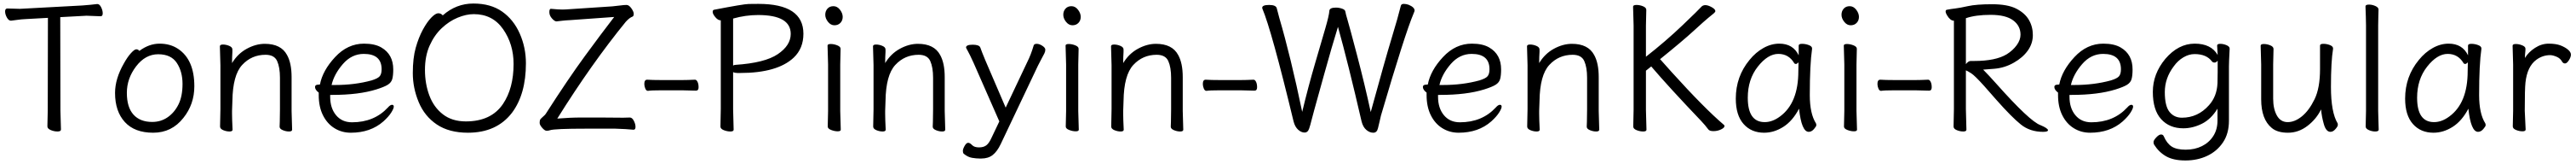

<svg xmlns="http://www.w3.org/2000/svg" viewBox="-20 -733 14620 928"><path d="M249 -18 251 -107 252 -632 126 -625Q101 -624 77.5 -620.5Q54 -617 43 -616H42Q29 -616 19 -634Q9 -652 9 -668.5Q9 -685 22 -685L93 -683L447 -702Q470 -704 494 -706Q518 -708 530 -710H533Q545 -710 554 -692Q563 -674 563 -657.5Q563 -641 551 -641L471 -644L322 -636L323 -106L326 0Q326 11 306.5 11Q287 11 268 3Q249 -5 249 -18Z M844 -43Q893 -43 931.5 -69.5Q970 -96 993 -142Q1016 -188 1016 -258Q1016 -328 983.5 -377Q951 -426 878 -426Q805 -426 752.5 -357.5Q700 -289 700 -207.5Q700 -126 737.5 -84.5Q775 -43 844 -43ZM771 -445Q826 -486 886 -486Q946 -486 990 -457Q1083 -396 1083 -245Q1083 -143 1021 -66Q955 18 849.5 18Q744 18 688.5 -42.5Q633 -103 633 -207Q633 -287 683 -374Q703 -410 723 -432Q743 -454 753.5 -454Q764 -454 771 -445Z M1635 -105 1638 1Q1638 11 1620.5 11Q1603 11 1585 3.5Q1567 -4 1567 -16V-17Q1568 -25 1568 -44L1569 -115V-293Q1569 -352 1553 -387.5Q1537 -423 1487 -423Q1408 -423 1354.5 -365.5Q1301 -308 1299 -162Q1298 -129 1297 -105V-89Q1297 -59 1300 1Q1300 11 1282.5 11Q1265 11 1247 3.5Q1229 -4 1229 -17L1231 -115V-364L1228 -471Q1228 -481 1245.5 -481Q1263 -481 1281 -473.5Q1299 -466 1299 -453V-439Q1297 -411 1297 -376Q1329 -429 1380.5 -457Q1432 -485 1483 -485Q1575 -485 1609 -422Q1635 -376 1635 -297Z M1882 -252Q1994 -252 2089 -278Q2125 -289 2135.5 -302Q2146 -315 2146 -341Q2146 -428 2045 -428Q1976 -428 1926 -370.5Q1876 -313 1862 -252ZM1787 -254 1796 -255Q1811 -334 1882 -410Q1953 -486 2046 -486Q2108 -486 2145 -464Q2212 -425 2212 -340Q2212 -306 2206.5 -286Q2201 -266 2181 -253.5Q2161 -241 2116 -227Q2016 -196 1867 -196H1854V-186Q1854 -121 1887.5 -81Q1921 -41 1978 -41Q2104 -41 2182 -125Q2195 -140 2205 -140Q2215 -140 2215 -129.5Q2215 -119 2200.5 -96Q2186 -73 2156 -46Q2083 18 1971 18Q1920 18 1878.5 -7.5Q1837 -33 1813 -81Q1789 -129 1789 -195V-209Q1768 -225 1768 -241Q1768 -254 1787 -254Z M2624 -46Q2768 -46 2835 -145Q2895 -234 2895 -371Q2895 -483 2835.5 -568Q2776 -653 2669 -653Q2626 -653 2577.5 -633Q2529 -613 2487 -573.5Q2445 -534 2418.5 -475Q2392 -416 2392 -337.5Q2392 -259 2417 -192.5Q2442 -126 2494 -86Q2546 -46 2624 -46ZM2493 -646Q2569 -713 2667 -713Q2765 -713 2830 -667.5Q2895 -622 2930 -543Q2965 -464 2965 -375Q2965 -200 2886 -95Q2799 18 2636 18Q2529 18 2459.5 -28.5Q2390 -75 2356.5 -155Q2323 -235 2323 -319.5Q2323 -404 2339.5 -462.5Q2356 -521 2380 -565Q2404 -609 2428 -633.5Q2452 -658 2467.5 -658Q2483 -658 2493 -646Z M3389 -68 3517 -67Q3539 -67 3554 -68H3555Q3568 -68 3577.5 -49.5Q3587 -31 3587 -15Q3587 1 3576 1H3575Q3537 -3 3472 -5H3307Q3127 -5 3101 4Q3093 7 3082.5 7Q3072 7 3057.5 -9.5Q3043 -26 3043 -37Q3043 -48 3045 -54Q3047 -60 3060 -71Q3073 -82 3077 -88Q3205 -287 3299.5 -415.5Q3394 -544 3466 -637L3214 -619Q3190 -618 3169.5 -615.5Q3149 -613 3139 -612H3138Q3128 -612 3113 -628.5Q3098 -645 3098 -664Q3098 -683 3106 -683H3108Q3152 -679 3170.5 -679Q3189 -679 3213 -681L3455 -697Q3478 -699 3500 -702Q3522 -705 3536 -705Q3550 -705 3563.5 -686Q3577 -667 3577 -654.5Q3577 -642 3570 -639Q3553 -633 3532 -610Q3338 -373 3143 -62Q3215 -68 3279 -68Z M3853 -280Q3882 -280 3924 -282H3925Q3933 -282 3939 -270Q3945 -258 3945 -239Q3945 -220 3930 -220L3852 -222H3732Q3676 -222 3658 -219H3657Q3648 -219 3642.5 -232Q3637 -245 3637 -258Q3637 -282 3653 -282Q3683 -280 3733 -280Z M4283 -648Q4212 -648 4141 -628V-362Q4147 -366 4154 -366Q4321 -377 4394.5 -426.5Q4468 -476 4468 -541Q4468 -648 4283 -648ZM4285 -711Q4540 -711 4540 -542Q4540 -459 4485 -407Q4392 -320 4180 -320H4165Q4151 -320 4141 -325V-115L4144 1Q4144 11 4125.5 11Q4107 11 4088 3.5Q4069 -4 4069 -17L4071 -116V-618H4070Q4055 -618 4040 -636Q4025 -654 4025 -665.5Q4025 -677 4034 -678Q4200 -710 4229 -710.5Q4258 -711 4285 -711Z M4678 -17 4680 -105V-368L4677 -475Q4677 -484 4695 -484Q4713 -484 4732 -476.5Q4751 -469 4751 -457L4749 -368V-105L4752 1Q4752 10 4734.5 10Q4717 10 4697.5 2.5Q4678 -5 4678 -17ZM4710.5 -698Q4732 -698 4747.5 -678Q4763 -658 4763 -637.5Q4763 -617 4750 -603.5Q4737 -590 4716 -590Q4695 -590 4679.5 -609.5Q4664 -629 4664 -649.5Q4664 -670 4676.5 -684Q4689 -698 4710.5 -698Z M5342 -105 5345 1Q5345 11 5327.5 11Q5310 11 5292 3.5Q5274 -4 5274 -16V-17Q5275 -25 5275 -44L5276 -115V-293Q5276 -352 5260 -387.5Q5244 -423 5194 -423Q5115 -423 5061.5 -365.5Q5008 -308 5006 -162Q5005 -129 5004 -105V-89Q5004 -59 5007 1Q5007 11 4989.5 11Q4972 11 4954 3.5Q4936 -4 4936 -17L4938 -115V-364L4935 -471Q4935 -481 4952.5 -481Q4970 -481 4988 -473.5Q5006 -466 5006 -453V-439Q5004 -411 5004 -376Q5036 -429 5087.5 -457Q5139 -485 5190 -485Q5282 -485 5316 -422Q5342 -376 5342 -297Z M5463 -464Q5463 -480 5500.5 -480Q5538 -480 5544 -464Q5552 -441 5572 -393L5688 -124L5811 -383Q5831 -422 5847 -476Q5850 -485 5864.5 -485Q5879 -485 5896 -474Q5913 -463 5913 -452Q5913 -441 5907.5 -430.5Q5902 -420 5891 -399.5Q5880 -379 5871 -361L5660 82Q5640 124 5614.5 144Q5589 164 5550 164H5540Q5521 164 5497 160Q5473 156 5450 137Q5445 132 5445 121Q5445 110 5455 92.5Q5465 75 5475 75Q5485 75 5497.5 88Q5510 101 5536.5 101Q5563 101 5578.5 89Q5594 77 5608 46L5652 -46L5506 -377Q5484 -425 5473.5 -443.5Q5463 -462 5463 -464Z M6029 -17 6031 -105V-368L6028 -475Q6028 -484 6046 -484Q6064 -484 6083 -476.5Q6102 -469 6102 -457L6100 -368V-105L6103 1Q6103 10 6085.5 10Q6068 10 6048.5 2.5Q6029 -5 6029 -17ZM6061.5 -698Q6083 -698 6098.5 -678Q6114 -658 6114 -637.5Q6114 -617 6101 -603.5Q6088 -590 6067 -590Q6046 -590 6030.5 -609.5Q6015 -629 6015 -649.5Q6015 -670 6027.5 -684Q6040 -698 6061.5 -698Z M6693 -105 6696 1Q6696 11 6678.5 11Q6661 11 6643 3.5Q6625 -4 6625 -16V-17Q6626 -25 6626 -44L6627 -115V-293Q6627 -352 6611 -387.5Q6595 -423 6545 -423Q6466 -423 6412.5 -365.5Q6359 -308 6357 -162Q6356 -129 6355 -105V-89Q6355 -59 6358 1Q6358 11 6340.5 11Q6323 11 6305 3.5Q6287 -4 6287 -17L6289 -115V-364L6286 -471Q6286 -481 6303.5 -481Q6321 -481 6339 -473.5Q6357 -466 6357 -453V-439Q6355 -411 6355 -376Q6387 -429 6438.5 -457Q6490 -485 6541 -485Q6633 -485 6667 -422Q6693 -376 6693 -297Z M7023 -280Q7052 -280 7094 -282H7095Q7103 -282 7109 -270Q7115 -258 7115 -239Q7115 -220 7100 -220L7022 -222H6902Q6846 -222 6828 -219H6827Q6818 -219 6812.5 -232Q6807 -245 6807 -258Q6807 -282 6823 -282Q6853 -280 6903 -280Z M7144 -689Q7144 -705 7183.5 -705Q7223 -705 7227 -685L7241 -632Q7305 -415 7371 -100Q7406 -245 7444 -374Q7482 -503 7502.5 -573.5Q7523 -644 7525 -670Q7525 -690 7562 -690Q7580 -690 7597.5 -684Q7615 -678 7616 -667Q7618 -654 7628.5 -619.5Q7639 -585 7682.5 -420Q7726 -255 7760 -99Q7842 -397 7878.5 -516.5Q7915 -636 7931 -701Q7934 -711 7947.5 -711Q7961 -711 7975 -706Q8009 -692 8009 -673Q8009 -670 8003 -656Q7954 -541 7818 -79Q7814 -63 7810 -44.5Q7806 -26 7801 -7Q7795 18 7774.5 18Q7754 18 7735 2Q7716 -14 7708 -46Q7631 -378 7574 -581Q7540 -472 7496.5 -315.5Q7453 -159 7439.5 -111Q7426 -63 7422 -45.5Q7418 -28 7410.5 -5.5Q7403 17 7384.5 17Q7366 17 7348 1Q7330 -15 7322 -46Q7197 -562 7145 -684Q7144 -686 7144 -689Z M8170 -252Q8282 -252 8377 -278Q8413 -289 8423.5 -302Q8434 -315 8434 -341Q8434 -428 8333 -428Q8264 -428 8214 -370.5Q8164 -313 8150 -252ZM8075 -254 8084 -255Q8099 -334 8170 -410Q8241 -486 8334 -486Q8396 -486 8433 -464Q8500 -425 8500 -340Q8500 -306 8494.5 -286Q8489 -266 8469 -253.5Q8449 -241 8404 -227Q8304 -196 8155 -196H8142V-186Q8142 -121 8175.5 -81Q8209 -41 8266 -41Q8392 -41 8470 -125Q8483 -140 8493 -140Q8503 -140 8503 -129.5Q8503 -119 8488.5 -96Q8474 -73 8444 -46Q8371 18 8259 18Q8208 18 8166.5 -7.5Q8125 -33 8101 -81Q8077 -129 8077 -195V-209Q8056 -225 8056 -241Q8056 -254 8075 -254Z M9054 -105 9057 1Q9057 11 9039.5 11Q9022 11 9004 3.5Q8986 -4 8986 -16V-17Q8987 -25 8987 -44L8988 -115V-293Q8988 -352 8972 -387.5Q8956 -423 8906 -423Q8827 -423 8773.5 -365.5Q8720 -308 8718 -162Q8717 -129 8716 -105V-89Q8716 -59 8719 1Q8719 11 8701.5 11Q8684 11 8666 3.5Q8648 -4 8648 -17L8650 -115V-364L8647 -471Q8647 -481 8664.5 -481Q8682 -481 8700 -473.5Q8718 -466 8718 -453V-439Q8716 -411 8716 -376Q8748 -429 8799.5 -457Q8851 -485 8902 -485Q8994 -485 9028 -422Q9054 -376 9054 -297Z M9250 -17 9252 -112V-589L9249 -695Q9249 -705 9268 -705Q9287 -705 9305.5 -697.5Q9324 -690 9324 -677L9322 -588V-412Q9435 -500 9530 -590.5Q9625 -681 9634.5 -692.5Q9644 -704 9659 -704Q9674 -704 9695 -692.5Q9716 -681 9716 -670Q9716 -665 9706.5 -657Q9697 -649 9677 -633Q9657 -617 9593.5 -559Q9530 -501 9402 -398Q9403 -398 9420.5 -378Q9438 -358 9468 -325Q9655 -119 9764 -27Q9768 -24 9768 -20Q9768 -10 9748 -0.5Q9728 9 9705 9Q9682 9 9675 -2Q9658 -25 9635 -49Q9453 -239 9352 -357L9322 -333V-111L9325 1Q9325 11 9306.5 11Q9288 11 9269 3.5Q9250 -4 9250 -17Z M9900 -180Q9900 -42 9996 -42Q10040 -42 10083 -74Q10187 -150 10187 -330Q10187 -355 10188 -380Q10179 -371 10173 -371Q10167 -371 10164 -375Q10133 -428 10073.5 -428Q10014 -428 9957 -356Q9900 -284 9900 -180ZM10246 13Q10205 13 10191 -118Q10154 -48 10101.5 -15Q10049 18 9993 18Q9920 18 9876 -31.5Q9832 -81 9832 -175Q9832 -300 9910 -394Q9945 -437 9989 -461.5Q10033 -486 10079 -486Q10157 -486 10189 -420V-475Q10189 -485 10208 -485Q10227 -485 10246 -478Q10265 -471 10265 -459V-457Q10252 -368 10252 -195Q10252 -90 10287 -35Q10289 -31 10289 -24.5Q10289 -18 10275.5 -2.5Q10262 13 10246 13Z M10446 -17 10448 -105V-368L10445 -475Q10445 -484 10463 -484Q10481 -484 10500 -476.5Q10519 -469 10519 -457L10517 -368V-105L10520 1Q10520 10 10502.5 10Q10485 10 10465.5 2.5Q10446 -5 10446 -17ZM10478.5 -698Q10500 -698 10515.5 -678Q10531 -658 10531 -637.5Q10531 -617 10518 -603.5Q10505 -590 10484 -590Q10463 -590 10447.5 -609.5Q10432 -629 10432 -649.5Q10432 -670 10444.5 -684Q10457 -698 10478.5 -698Z M10852 -280Q10881 -280 10923 -282H10924Q10932 -282 10938 -270Q10944 -258 10944 -239Q10944 -220 10929 -220L10851 -222H10731Q10675 -222 10657 -219H10656Q10647 -219 10641.5 -232Q10636 -245 10636 -258Q10636 -282 10652 -282Q10682 -280 10732 -280Z M11138 -370Q11152 -388 11165 -388H11185Q11307 -388 11370 -426Q11405 -448 11426.5 -477.5Q11448 -507 11448 -537Q11448 -587 11406 -618Q11364 -649 11278.5 -649Q11193 -649 11138 -630ZM11068 -17 11070 -116V-616H11069Q11049 -616 11030 -648Q11023 -660 11023 -668.5Q11023 -677 11031 -678Q11051 -682 11077 -685Q11103 -688 11150.5 -698.5Q11198 -709 11286.5 -709Q11375 -709 11424 -684Q11473 -659 11495.5 -620.5Q11518 -582 11518 -534.5Q11518 -487 11489.5 -447Q11461 -407 11409.5 -378Q11358 -349 11300.5 -344Q11243 -339 11236 -339Q11267 -308 11310 -260Q11501 -46 11561 -25Q11604 -7 11604 4Q11604 13 11576 13Q11502 13 11450 -28.5Q11398 -70 11311 -168L11243 -245Q11189 -305 11168.5 -318Q11148 -331 11138 -335V-115L11141 1Q11141 11 11123 11Q11105 11 11086.5 3.5Q11068 -4 11068 -17Z M11754 -252Q11866 -252 11961 -278Q11997 -289 12007.5 -302Q12018 -315 12018 -341Q12018 -428 11917 -428Q11848 -428 11798 -370.5Q11748 -313 11734 -252ZM11659 -254 11668 -255Q11683 -334 11754 -410Q11825 -486 11918 -486Q11980 -486 12017 -464Q12084 -425 12084 -340Q12084 -306 12078.5 -286Q12073 -266 12053 -253.5Q12033 -241 11988 -227Q11888 -196 11739 -196H11726V-186Q11726 -121 11759.5 -81Q11793 -41 11850 -41Q11976 -41 12054 -125Q12067 -140 12077 -140Q12087 -140 12087 -129.5Q12087 -119 12072.5 -96Q12058 -73 12028 -46Q11955 18 11843 18Q11792 18 11750.5 -7.5Q11709 -33 11685 -81Q11661 -129 11661 -195V-209Q11640 -225 11640 -241Q11640 -254 11659 -254Z M12567 -390Q12559 -379 12549.5 -379Q12540 -379 12535 -385Q12504 -427 12436 -427Q12404 -427 12372.5 -408.5Q12341 -390 12318 -358Q12267 -291 12267 -212Q12267 -133 12293.5 -100Q12320 -67 12364 -67Q12455 -67 12518 -138Q12563 -188 12566 -263Q12567 -290 12567 -324ZM12635 -457Q12631 -381 12631 -358V-50Q12631 23 12597 73Q12563 123 12507.5 149Q12452 175 12384 175Q12316 175 12274.5 151.5Q12233 128 12206 85Q12203 80 12203 70.5Q12203 61 12218.5 44.5Q12234 28 12245.5 28Q12257 28 12261 38Q12279 79 12306.5 96.5Q12334 114 12385.5 114Q12437 114 12477.5 94Q12518 74 12542 37Q12566 0 12566 -51V-118Q12529 -58 12477 -32.5Q12425 -7 12372 -7Q12293 -7 12246 -59Q12199 -111 12199 -213Q12199 -315 12270 -400Q12344 -486 12437 -486Q12530 -486 12567 -422L12564 -475Q12564 -485 12581.5 -485Q12599 -485 12617 -477.5Q12635 -470 12635 -458Z M12884 -456 12882 -368V-175Q12882 -117 12903 -79.5Q12924 -42 12964.5 -42Q13005 -42 13045.5 -75Q13086 -108 13117 -171.5Q13148 -235 13148 -342V-475Q13148 -485 13167 -485Q13186 -485 13204 -478Q13222 -471 13222 -459V-457Q13210 -385 13210 -241Q13210 -97 13248 -35Q13249 -33 13249 -25.5Q13249 -18 13235.5 -2.5Q13222 13 13207 13Q13182 13 13169.5 -31Q13157 -75 13154 -114Q13127 -59 13076.5 -20.5Q13026 18 12966 18Q12906 18 12874 -9Q12814 -58 12814 -171V-368L12811 -474Q12811 -484 12829 -484Q12847 -484 12865.5 -476.5Q12884 -469 12884 -456Z M13408 -639 13406 -697Q13406 -707 13426 -707Q13444 -707 13462 -699Q13480 -691 13480 -679Q13480 -658 13479 -643L13478 -590V-105L13479 -67L13481 1Q13481 11 13461 11Q13443 11 13425 3Q13407 -5 13407 -17L13409 -105V-590Z M13699 -180Q13699 -42 13795 -42Q13839 -42 13882 -74Q13986 -150 13986 -330Q13986 -355 13987 -380Q13978 -371 13972 -371Q13966 -371 13963 -375Q13932 -428 13872.5 -428Q13813 -428 13756 -356Q13699 -284 13699 -180ZM14045 13Q14004 13 13990 -118Q13953 -48 13900.5 -15Q13848 18 13792 18Q13719 18 13675 -31.5Q13631 -81 13631 -175Q13631 -300 13709 -394Q13744 -437 13788 -461.5Q13832 -486 13878 -486Q13956 -486 13988 -420V-475Q13988 -485 14007 -485Q14026 -485 14045 -478Q14064 -471 14064 -459V-457Q14051 -368 14051 -195Q14051 -90 14086 -35Q14088 -31 14088 -24.5Q14088 -18 14074.5 -2.5Q14061 13 14045 13Z M14242 -18 14244 -106V-367L14241 -474Q14241 -484 14259 -484Q14277 -484 14295.5 -476.5Q14314 -469 14314 -457.5Q14314 -446 14312.5 -434Q14311 -422 14311 -405Q14331 -438 14368 -462Q14405 -486 14446 -486Q14487 -486 14513 -476Q14539 -466 14555.5 -452Q14572 -438 14572 -424Q14572 -410 14560.5 -392Q14549 -374 14538.5 -374Q14528 -374 14522 -384Q14512 -403 14490.5 -412Q14469 -421 14454 -421Q14412 -421 14376 -395Q14324 -357 14314 -266Q14310 -230 14310 -106L14315 0Q14315 10 14297 10Q14279 10 14260.5 2.5Q14242 -5 14242 -18Z"/></svg>

Font: ToneOZ-Pinyin-WenKai-Regular
Style: Regular
Weight: 400
Designer: Fontworks Inc.
Foundry: ToneOZ
Version: Version 0.240331